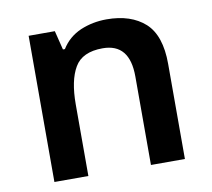

<svg xmlns="http://www.w3.org/2000/svg" viewBox="-66 -627 774 701"><g transform="rotate(-10 321.0 -276.0)"><path d="M371.1 -551.8C336.9 -551.8 304.7 -545.4 274.4 -532.7C244.1 -519.5 220.2 -499 203.1 -471.2H195.8L178.2 -542H81.1V0H207V-265.1C207 -324.2 216.3 -370.1 235.4 -402.3C253.9 -434.1 288.6 -450.2 338.9 -450.2C405.8 -450.2 439 -409.7 439 -328.1V0H564.9V-353C564.9 -422.9 547.9 -473.6 513.7 -504.9C479 -536.1 431.6 -551.8 371.1 -551.8Z"/></g></svg>

Font: Noto Reveo Sans
Style: Regular
Weight: 600
Designer: Monotype Design Team
Foundry: Monotype Imaging Inc.
Version: Version 2.007